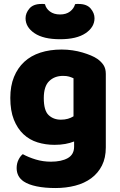

<svg xmlns="http://www.w3.org/2000/svg" viewBox="-20 -751 607 969"><path d="M354 -37Q334 -29 309.5 -24.5Q285 -20 255 -20Q210 -20 169.5 -32.5Q129 -45 98.5 -73.5Q68 -102 50 -147Q32 -192 32 -257Q32 -317 50.5 -362.5Q69 -408 102.5 -439Q136 -470 184 -485.5Q232 -501 291 -501Q319 -501 346 -497Q373 -493 396.5 -486Q420 -479 439 -471Q458 -463 471 -454Q491 -440 502.5 -422.5Q514 -405 514 -378V-7Q514 46 494.5 84.5Q475 123 440.5 148.5Q406 174 359.5 186Q313 198 260 198Q206 198 165 189.5Q124 181 100 165Q64 141 64 97Q64 74 73.5 55Q83 36 95 27Q124 43 160.5 54Q197 65 237 65Q290 65 322 47Q354 29 354 -11ZM287 -147Q307 -147 322.5 -151.5Q338 -156 351 -164V-356Q340 -361 328.5 -364.5Q317 -368 298 -368Q255 -368 228 -341.5Q201 -315 201 -256Q201 -193 225.5 -170Q250 -147 287 -147ZM283 -678Q314 -678 333.5 -693Q353 -708 359 -730Q364 -731 368 -731Q372 -731 377 -731Q418 -731 437.5 -708Q457 -685 457 -659Q457 -614 412 -583.5Q367 -553 283 -553Q199 -553 154 -583.5Q109 -614 109 -659Q109 -685 128.5 -708Q148 -731 189 -731Q194 -731 198 -731Q202 -731 207 -730Q212 -708 232 -693Q252 -678 283 -678Z"/></svg>

Font: Baloo Chettan 2 ExtraBold
Style: Regular
Weight: 800
Designer: Maithili Shingre, Unnati Kotecha and Ek Type
Foundry: Ek Type
Version: Version 1.640;hotconv 1.0.111;makeotfexe 2.5.65597; ttfautoh